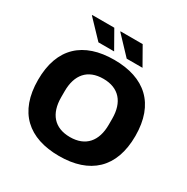

<svg xmlns="http://www.w3.org/2000/svg" viewBox="-195 -1047 1201 1230"><g transform="rotate(30 405.0 -432.5)"><path d="M469 -745H586L511 -877H348L347 -874ZM260 -745H376L301 -877H139L137 -874ZM405 12C630 12 765 -106 765 -344C765 -581 630 -699 405 -699C179 -699 45 -581 45 -344C45 -106 179 12 405 12ZM405 -128C289 -128 229 -200 229 -321V-366C229 -487 289 -559 405 -559C520 -559 581 -487 581 -366V-321C581 -200 520 -128 405 -128Z"/></g></svg>

Font: Archivo ExtraBold
Style: Regular
Weight: 800
Designer: Hector Gatti
Foundry: Omnibus-Type
Version: Version 2.001